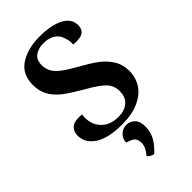

<svg xmlns="http://www.w3.org/2000/svg" viewBox="-295 -795 1155 1155"><g transform="rotate(-45 283.0 -217.0)"><path d="M36 -127Q36 -159 55 -179.5Q74 -200 117 -200Q135 -200 146 -198Q143 -185 143 -171Q143 -161 145 -147Q152 -99 189 -66Q226 -33 292 -33Q341 -33 373 -59.5Q405 -86 405 -137Q405 -185 373.5 -217.5Q342 -250 265 -293Q192 -335 150 -366.5Q108 -398 84.5 -438.5Q61 -479 61 -534Q61 -624 127.5 -667.5Q194 -711 297 -711Q393 -711 451 -681Q509 -651 509 -594Q509 -567 493.5 -550.5Q478 -534 442 -533Q438 -532 428 -532Q419 -532 405 -534Q407 -567 397 -592Q389 -625 360 -645.5Q331 -666 282 -666Q242 -666 212.5 -646Q183 -626 183 -580Q183 -548 197 -523Q211 -498 244 -473Q277 -448 338 -414Q398 -381 438 -351.5Q478 -322 505 -280Q532 -238 532 -182Q532 -127 503.5 -82.5Q475 -38 416.5 -11.5Q358 15 273 15Q156 15 96 -24.5Q36 -64 36 -127ZM242 254Q260 232 269 213.5Q278 195 278 176Q278 143 260 129.5Q242 116 213 109Q213 78 235 56Q257 34 289 34Q321 34 342.5 56.5Q364 79 364 125Q364 164 345 201Q326 238 284 277Q261 273 242 254Z"/></g></svg>

Font: Arima Madurai Black
Style: Regular
Weight: 900
Designer: Joana Correia and Natanael Gama
Foundry: NDISCOVER
Version: Version 1.019